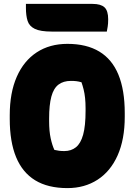

<svg xmlns="http://www.w3.org/2000/svg" viewBox="-20 -945 690 985"><path d="M326 -720Q424 -720 489.5 -680.5Q555 -641 587.5 -562Q620 -483 620 -365V-346Q620 -230 583.5 -148Q547 -66 480.5 -23Q414 20 326 20Q226 20 160.5 -20Q95 -60 62.5 -139Q30 -218 30 -335V-354Q30 -469 66 -551Q102 -633 168.5 -676.5Q235 -720 326 -720ZM232 -324Q232 -272 240 -235.5Q248 -199 259 -176Q272 -173 283.5 -171.5Q295 -170 310 -170Q345 -170 369.5 -189.5Q394 -209 406.5 -254Q419 -299 419 -377V-390Q419 -418 416.5 -442Q414 -466 409 -486Q404 -506 398 -523Q384 -527 372 -528.5Q360 -530 344 -530Q305 -530 280 -511Q255 -492 243.5 -449.5Q232 -407 232 -337ZM113 -925H455Q497 -925 516 -907.5Q535 -890 535 -846Q535 -823 532.5 -808.5Q530 -794 528 -783H246Q187 -783 158.5 -797Q130 -811 121.5 -838Q113 -865 113 -904Q113 -909 113 -915Q113 -921 113 -925Z"/></svg>

Font: Recursive Casual Black
Style: Regular
Weight: 900
Version: Version 1.047